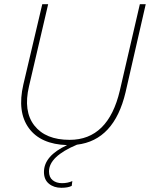

<svg xmlns="http://www.w3.org/2000/svg" viewBox="-20 -680 713 913"><path d="M645 -660H673L577 -241Q523 -13 346 8Q213 64 213 135Q213 163 230.5 177Q248 191 275 191Q302 191 324 181L321 204Q303 213 272 213Q236 213 212.5 193.5Q189 174 189 138Q189 61 299 10Q173 6 117 -71Q61 -148 91 -278L181 -660H209L118 -270Q90 -151 143.5 -83Q197 -15 311 -15Q495 -15 550 -250Z"/></svg>

Font: Elaine Sans ExtraLight
Style: Italic
Weight: 275
Italic angle: -13°
Designer: Wei Huang
Foundry: Wei Huang
Version: Version 2.001;December 24, 2019;FontCreator 12.0.0.2547 64-b